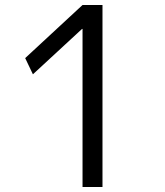

<svg xmlns="http://www.w3.org/2000/svg" viewBox="-20 -750 660 770"><path d="M311 0V-634H309L112 -452L81 -517L311 -730H391V0Z"/></svg>

Font: Mplus 1p
Style: Regular
Weight: 400
Version: Version 1.061